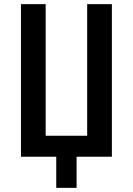

<svg xmlns="http://www.w3.org/2000/svg" viewBox="-20 -755 640 925"><path d="M349 150H251V0H81V-735H200V-101H400V-735H519V0H349Z"/></svg>

Font: Iosevka Extended
Style: Bold
Weight: 700
Width: 7
Monospace: yes
Designer: Belleve Invis
Foundry: Belleve Invis
Version: Version 32.5.0; ttfautohint (v1.8.4)